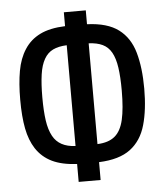

<svg xmlns="http://www.w3.org/2000/svg" viewBox="-52 -776 707 822"><g transform="rotate(-5 301.0 -364.5)"><path d="M252.9 -77.1Q188.5 -80.1 146 -100.6Q103.5 -121.1 77.6 -160.6Q54.2 -196.8 44.2 -248Q34.2 -299.3 34.2 -372.6Q34.2 -441.9 43.7 -495.4Q53.2 -548.8 78.1 -586.9Q103 -625.5 145 -646.2Q187 -667 252.9 -669.4V-729H347.2V-669.4Q434.6 -666 482.4 -630.1Q530.3 -594.2 548.8 -529.1Q567.4 -463.9 567.4 -373.5Q567.4 -283.2 548.8 -217.8Q530.3 -152.3 482.4 -116.2Q434.6 -80.1 347.2 -76.7V0H252.9ZM252.9 -587.4Q217.3 -585.9 193.6 -574.5Q169.9 -563 155.8 -538.1Q141.1 -512.7 135.3 -472.4Q129.4 -432.1 129.4 -374Q129.4 -315.4 135.3 -274.7Q141.1 -233.9 156.2 -206.5Q183.1 -157.2 252.9 -154.3ZM347.2 -154.3Q395 -156.2 421.9 -178.5Q448.7 -200.7 459.7 -248.3Q470.7 -295.9 470.7 -373.5Q470.7 -432.6 464.8 -472.7Q459 -512.7 444.8 -538.1Q430.7 -563 406.7 -574.5Q382.8 -585.9 347.2 -587.4Z"/></g></svg>

Font: Vazir Code Hack
Style: Code-Hack
Weight: 400
Foundry: DejaVu fonts team - Redesigned by Saber Rastikerdar
Version: Version 1.1.2